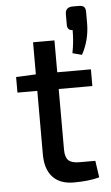

<svg xmlns="http://www.w3.org/2000/svg" viewBox="-55 -812 498 858"><g transform="rotate(-5 194.0 -383.0)"><path d="M327 -556 285 -567Q295 -616 295 -670Q271 -670 271 -696V-745Q272 -775 305 -775H330Q348 -775 355 -768.5Q362 -762 362 -745V-691Q361 -618 327 -556ZM210 -413V-141Q210 -107 224.5 -93Q239 -79 274 -79H345L356 -4Q310 9 241 9Q179 9 146.5 -26.5Q114 -62 114 -128V-413H25V-483L114 -487V-631H210V-488H361V-413Z"/></g></svg>

Font: Exo 2.0 Medium
Style: Regular
Weight: 500
Designer: Natanael Gama
Version: Version 1.001;PS 001.001;hotconv 1.0.70;makeotf.lib2.5.58329